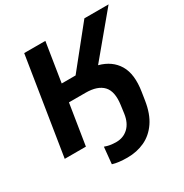

<svg xmlns="http://www.w3.org/2000/svg" viewBox="-201 -862 1159 1210"><g transform="rotate(-30 379.0 -257.0)"><path d="M379 191Q314 191 272 178L284 57Q321 71 367 71Q419 71 454.5 37.5Q490 4 499 -58L507 -117Q520 -210 480.5 -252.5Q441 -295 354 -295H233L186 0H32L144 -705H298L253 -421H354L582 -705H758L509 -406Q599 -382 640.5 -312.5Q682 -243 663 -123L654 -65Q640 25 601 81.5Q562 138 505 164.5Q448 191 379 191Z"/></g></svg>

Font: Mulish ExtraBold
Style: Italic
Weight: 800
Italic angle: -9°
Designer: Vernon Adams
Foundry: Vernon Adams
Version: Version 3.603; ttfautohint (v1.8.3)